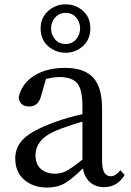

<svg xmlns="http://www.w3.org/2000/svg" viewBox="-20 -845 598 879"><path d="M280.3 -786.1Q251 -786.1 232.4 -764.6Q213.9 -743.2 213.9 -714.8Q213.9 -686.5 231.9 -665Q250 -643.6 280.3 -643.6Q310.5 -643.6 328.6 -665Q346.7 -686.5 346.7 -714.8Q346.7 -744.1 328.6 -765.1Q310.5 -786.1 280.3 -786.1ZM166 -714.8Q166 -763.7 200.2 -794.4Q234.4 -825.2 280.3 -825.2Q326.2 -825.2 359.9 -795.4Q393.6 -765.6 393.6 -714.8Q393.6 -665 359.9 -634.3Q326.2 -603.5 280.3 -603.5Q234.4 -603.5 200.2 -633.8Q166 -664.1 166 -714.8ZM357.4 -114.3V-288.1Q318.4 -277.3 255.9 -254.9Q190.4 -229.5 166.5 -199.7Q142.6 -169.9 142.6 -134.8Q142.6 -92.8 167.5 -71.3Q192.4 -49.8 232.4 -49.8Q260.7 -49.8 285.2 -63Q309.6 -76.2 357.4 -114.3ZM531.2 -65.4 550.8 -43.9Q516.6 11.7 457 11.7Q417 11.7 391.6 -11.2Q366.2 -34.2 359.4 -74.2Q310.5 -25.4 276.4 -5.9Q242.2 13.7 195.3 13.7Q132.8 13.7 91.3 -21.5Q49.8 -56.6 49.8 -120.1Q49.8 -172.9 89.4 -210.9Q128.9 -249 231.4 -286.1Q290 -307.6 357.4 -322.3V-356.4Q357.4 -435.5 333.5 -463.9Q309.6 -492.2 252 -492.2Q225.6 -492.2 190.4 -483.4L168.9 -408.2Q156.2 -357.4 114.3 -357.4Q70.3 -357.4 65.4 -399.4Q79.1 -461.9 135.7 -498Q192.4 -534.2 277.3 -534.2Q365.2 -534.2 406.2 -490.2Q447.3 -446.3 447.3 -345.7V-108.4Q447.3 -38.1 487.3 -38.1Q508.8 -38.1 531.2 -65.4Z"/></svg>

Font: GenYoMin TW TTF Medium
Style: Regular
Weight: 500
Version: Version 1.300